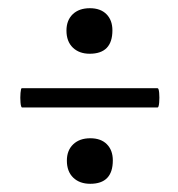

<svg xmlns="http://www.w3.org/2000/svg" viewBox="-20 -440 434 468"><path d="M34 -178Q31 -178 30 -190.1Q29 -202.1 30 -213.6Q31 -225 33 -225H364Q367 -225 368 -213.6Q369 -202.1 368 -190.1Q367 -178 364 -178ZM200 8Q174 8 158.5 -7Q143 -22 143 -48.5Q143 -73.5 158.5 -88.3Q174 -103 200 -103Q226.1 -103 240.5 -88.4Q255 -73.8 255 -49Q255 8 200 8ZM198.6 -309Q173 -309 157.5 -324Q142 -339 142 -365.5Q142 -390.5 157.3 -405.3Q172.7 -420 199 -420Q225 -420 239.5 -405.4Q254 -390.8 254 -366Q254 -309 198.6 -309Z"/></svg>

Font: Cormorant Garamond Light
Style: Italic
Weight: 300
Italic angle: -10°
Designer: Christian Thalmann (Catharsis Fonts)
Foundry: Catharsis Fonts
Version: Version 4.001